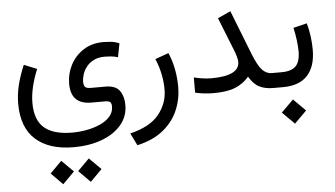

<svg xmlns="http://www.w3.org/2000/svg" viewBox="-58 -570 1960 1125"><g transform="rotate(-5 921.5 -7.5)"><path d="M363.8 385.3 432.1 316.9 501 385.3 432.1 454.6ZM201.7 385.3 270 316.9 338.9 385.3 270 454.6ZM176.3 -231.9Q131.3 -122.1 131.3 -35.2Q131.3 64.5 184.6 110.8Q237.8 157.2 348.6 157.7Q391.6 157.7 434.8 149.7Q478 141.6 514.2 125.2Q550.3 108.9 572.3 84Q594.2 59.1 594.2 25.4Q594.2 7.3 586.4 -0.2Q578.6 -7.8 555.7 -7.8H475.6Q355.5 -7.8 355.5 -128.4Q355.5 -187.5 382.3 -239Q409.2 -290.5 458.7 -322.8Q508.3 -355 577.1 -355Q591.3 -355 617.4 -352.8Q643.6 -350.6 669.9 -339.4L654.3 -258.8Q633.3 -265.6 612.3 -267.3Q591.3 -269 577.1 -269Q537.1 -269 510.3 -254.6Q483.4 -240.2 467.5 -218.8Q451.7 -197.3 444.8 -174.6Q438 -151.9 438 -134.8Q438 -113.3 446 -103.5Q454.1 -93.8 480.5 -93.8H568.4Q626.5 -93.3 649.7 -60.1Q672.9 -26.9 672.9 23.4Q672.9 90.8 630.6 140.4Q588.4 189.9 515.6 216.8Q442.9 243.7 351.1 243.7Q207 243.7 127.4 173.1Q47.9 102.5 47.9 -38.6Q47.9 -90.8 61 -145.8Q74.2 -200.7 100.6 -262.7Z M950.7 -257.3Q972.2 -208 981.4 -156.5Q990.7 -105 990.7 -55.2Q990.7 16.1 963.1 81.3Q935.5 146.5 876.5 194.8Q817.4 243.2 722.7 264.6L687 192.4Q805.7 163.6 857.7 98.6Q909.7 33.7 909.7 -47.4Q909.7 -89.8 900.6 -135.7Q891.6 -181.6 871.6 -229Z M1086.4 -102.1Q1143.1 -88.4 1188.5 -88.4Q1354 -88.4 1354 -170.9Q1354 -183.1 1348.1 -203.4Q1342.3 -223.6 1336.4 -237.8L1257.8 -435.5L1333.5 -470.2L1435.1 -210.9Q1463.9 -138.2 1488.5 -113Q1513.2 -87.9 1543 -87.9H1563.5V0H1543Q1498 0 1464.1 -16.6Q1430.2 -33.2 1403.3 -79.1Q1370.6 -40 1322.5 -20.3Q1274.4 -0.5 1195.8 -0.5Q1162.6 -0.5 1136.2 -3.9Q1109.9 -7.3 1086.4 -12.7Z M1794.9 -203.1Q1794.9 -105 1746.6 -52.5Q1698.2 0 1602.1 0H1543.9V-87.9H1602.1Q1658.7 -87.9 1685.1 -114Q1711.4 -140.1 1711.4 -201.7Q1711.4 -230.5 1706.5 -268.3Q1701.7 -306.2 1693.4 -340.8L1773.4 -360.4Q1784.7 -322.3 1789.8 -280.5Q1794.9 -238.8 1794.9 -203.1ZM1582.5 147.9 1653.8 77.1 1725.1 147.9 1653.8 219.2Z"/></g></svg>

Font: Vazir WOL-UI
Style: Regular-WOL-UI
Weight: 400
Designer: Saber Rastikerdar
Foundry: Saber Rastikerdar
Version: Version 30.1.0